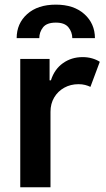

<svg xmlns="http://www.w3.org/2000/svg" viewBox="-20 -796 449 816"><path d="M66.1 0V-545.5H190.7V-454.5H196.4Q211.3 -501.8 247.5 -527.5Q283.7 -553.3 331 -553.3Q353 -553.3 371.4 -547.9Q389.9 -542.6 404.1 -533.4L364.3 -426.8Q354 -431.8 341.6 -435Q329.2 -438.2 313.6 -438.2Q280.2 -438.2 253.2 -423.3Q226.2 -408.4 210.4 -381.9Q194.6 -355.5 194.6 -320.7V0ZM50.8 -633.9Q50.8 -696 95.5 -736.2Q140.3 -776.3 217.3 -776.3Q293.7 -776.3 338.4 -736.2Q383.2 -696 383.5 -633.9H287.3Q286.9 -660.2 270.8 -680Q254.6 -699.9 217.3 -699.9Q178.6 -699.9 162.8 -679.7Q147 -659.4 147 -633.9Z"/></svg>

Font: InterMG SemiBold
Style: Regular
Weight: 600
Designer: Rasmus Andersson
Foundry: rsms
Version: Version 3.019;December 26, 2023;FontCreator 15.0.0.2955 64-b